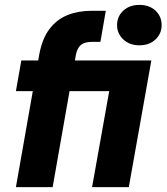

<svg xmlns="http://www.w3.org/2000/svg" viewBox="-20 -764 680 784"><path d="M45 0 114 -392H45L67 -517H136L140 -540Q152 -606 182 -645.5Q212 -685 256 -702.5Q300 -720 355 -720H412L390 -593H356Q326 -593 311 -581Q296 -569 290 -541L286 -517H598L506 0H356L426 -392H264L195 0ZM549 -579Q509 -579 483.5 -603Q458 -627 458 -661Q458 -697 483.5 -720.5Q509 -744 549 -744Q590 -744 615 -720.5Q640 -697 640 -661Q640 -627 615 -603Q590 -579 549 -579Z"/></svg>

Font: DM Sans 11pt Black
Style: Italic
Weight: 900
Italic angle: -10°
Version: Version 4.004;gftools[0.9.30]